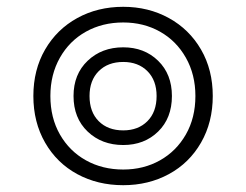

<svg xmlns="http://www.w3.org/2000/svg" viewBox="-20 -536 724 564"><path d="M78 -254Q78 -331 112.5 -390.5Q147 -450 207 -483Q267 -516 342 -516Q416 -516 476 -483Q536 -450 570.5 -390.5Q605 -331 605 -254Q605 -177 570.5 -117Q536 -57 476 -24.5Q416 8 342 8Q267 8 207 -24.5Q147 -57 112.5 -117Q78 -177 78 -254ZM554 -254Q554 -317 526 -366.5Q498 -416 450 -443Q402 -470 342 -470Q281 -470 232.5 -443Q184 -416 156 -366.5Q128 -317 128 -254Q128 -190 156 -141Q184 -92 232.5 -65Q281 -38 342 -38Q402 -38 450 -65Q498 -92 526 -141Q554 -190 554 -254ZM196 -254Q196 -318 237.5 -357.5Q279 -397 342 -397Q404 -397 444.5 -357.5Q485 -318 485 -254Q485 -189 444.5 -149.5Q404 -110 342 -110Q279 -110 237.5 -149.5Q196 -189 196 -254ZM440 -254Q440 -300 413 -327Q386 -354 342 -354Q297 -354 270 -327Q243 -300 243 -254Q243 -207 270 -180Q297 -153 342 -153Q386 -153 413 -180Q440 -207 440 -254Z"/></svg>

Font: Taviraj Light
Style: Regular
Weight: 300
Designer: Katatrad Team
Foundry: CadsonDemak
Version: Version 1.001